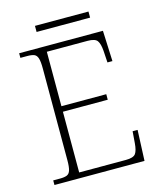

<svg xmlns="http://www.w3.org/2000/svg" viewBox="-122 -918 837 1005"><g transform="rotate(-15 296.5 -415.5)"><path d="M47 0V-25H84Q108 -25 121.5 -30.5Q135 -36 140.5 -54Q146 -72 146 -108V-605Q146 -642 140.5 -660Q135 -678 122 -683.5Q109 -689 84 -689H47V-714H501L508 -548H481L477 -612Q474 -651 462 -667.5Q450 -684 410 -684H189V-389H432V-359H189V-30H442Q483 -30 495 -46.5Q507 -63 510 -102L515 -166H542L535 0ZM164 -798V-831H454V-798Z"/></g></svg>

Font: Noto Serif Hentaigana ExtraLight
Style: Regular
Weight: 200
Designer: Kazuhiro Yamada
Foundry: nipponia
Version: Version 1.000